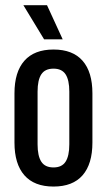

<svg xmlns="http://www.w3.org/2000/svg" viewBox="-20 -694 402 723"><path d="M181.5 8.5Q109 8.5 71.8 -34Q34.5 -76.5 34.5 -157V-342.5Q34.5 -423 71.8 -465.2Q109 -507.5 181.5 -507.5Q254 -507.5 291 -465.2Q328 -423 328 -342.5V-157Q328 -76.5 291 -34Q254 8.5 181.5 8.5ZM181.5 -63.5Q213 -63.5 227 -85.2Q241 -107 241 -150.5V-349Q241 -392.5 227 -414Q213 -435.5 181.5 -435.5Q149.5 -435.5 135.5 -414Q121.5 -392.5 121.5 -349V-150.5Q121.5 -107 135.5 -85.2Q149.5 -63.5 181.5 -63.5ZM157 -674.5 216 -546H146L68 -674.5Z"/></svg>

Font: Anek Tamil Condensed Medium
Style: Regular
Weight: 500
Width: 3
Designer: Aadarsh Rajan (Tamil), Yesha Goshar (Latin)
Foundry: Ek Type
Version: Version 1.003